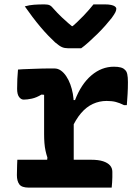

<svg xmlns="http://www.w3.org/2000/svg" viewBox="-20 -855 640 875"><path d="M350 -635Q336 -635 322 -635Q308 -635 291 -635Q275 -635 263 -640Q251 -645 231 -662Q219 -673 201.5 -691Q184 -709 165 -731.5Q146 -754 127.5 -778.5Q109 -803 93 -826Q114 -832 135.5 -833.5Q157 -835 182 -835Q198 -835 206.5 -831Q215 -827 227 -812Q239 -798 263 -775Q287 -752 329 -718L276 -736H340L289 -716Q334 -755 361 -783.5Q388 -812 406 -835H458Q475 -835 486.5 -832.5Q498 -830 504 -825.5Q510 -821 510 -815Q510 -808 506 -799.5Q502 -791 489 -773Q478 -759 460.5 -739Q443 -719 422.5 -699Q402 -679 383 -662Q364 -645 350 -635ZM192 -95 196 -137Q191 -152 187.5 -168Q184 -184 182.5 -203Q181 -222 181 -243Q181 -273 181 -303Q181 -333 181 -363Q181 -393 181 -423L169 -424Q146 -410 125 -405.5Q104 -401 88 -401Q76 -401 67 -413Q58 -425 58 -450Q58 -473 59 -495.5Q60 -518 62 -538Q72 -539 84.5 -539.5Q97 -540 110.5 -540.5Q124 -541 138.5 -541.5Q153 -542 168.5 -542.5Q184 -543 199.5 -543Q215 -543 228 -543Q244 -543 257.5 -533.5Q271 -524 282 -507.5Q293 -491 300.5 -470.5Q308 -450 312 -427.5Q316 -405 316 -383Q316 -347 316 -310Q316 -273 316 -235.5Q316 -198 316 -160Q316 -122 316 -85ZM298 -399H322Q350 -472 396.5 -511.5Q443 -551 499 -551Q518 -551 530.5 -547.5Q543 -544 549 -537Q557 -531 560 -517Q563 -503 563 -481Q563 -453 561.5 -427Q560 -401 558 -376H545Q525 -386 507.5 -390.5Q490 -395 466 -395Q433 -395 403.5 -381.5Q374 -368 349.5 -339.5Q325 -311 304 -264ZM59 -127H394Q429 -127 450 -120Q471 -113 481.5 -101Q492 -89 492 -72Q492 -59 492 -47.5Q492 -36 491 -24Q490 -12 489 0H111Q79 0 68 -15Q57 -30 57 -57Q57 -69 57.5 -80.5Q58 -92 58 -103.5Q58 -115 59 -127Z"/></svg>

Font: Rec Mono Semicasual
Style: Bold
Weight: 700
Version: Version 1.085; ttfautohint (v1.8.4.7-5d5b)